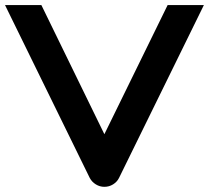

<svg xmlns="http://www.w3.org/2000/svg" viewBox="-22 -720 817 750"><path d="M774.4 -700.2 442.9 -24.9Q435.1 -9.3 419.7 0.2Q404.3 9.8 385.7 9.8Q367.7 9.8 352.3 0.2Q336.9 -9.3 328.6 -24.9L-2.4 -700.2H139.6L385.7 -195.8L632.8 -700.2Z"/></svg>

Font: Audiowide
Style: Regular
Weight: 400
Designer: Astigmatic (AOETI)
Foundry: Astigmatic (AOETI)
Version: Version 1.002